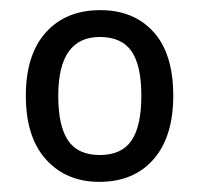

<svg xmlns="http://www.w3.org/2000/svg" viewBox="-20 -742 393 379"><path d="M322 -553Q322 -472 283 -427.5Q244 -383 176 -383Q111 -383 71 -427Q31 -471 31 -553Q31 -634 70.5 -678Q110 -722 178 -722Q244 -722 283 -679Q322 -636 322 -553ZM95 -553Q95 -493 114.5 -464.5Q134 -436 177 -436Q220 -436 239.5 -464.5Q259 -493 259 -553Q259 -613 239.5 -641Q220 -669 177 -669Q95 -669 95 -553Z"/></svg>

Font: Noto Sans Gurmukhi UI SemiCondensed
Style: Regular
Weight: 400
Width: 4
Designer: Jelle Bosma - Monotype Design Team
Foundry: Monotype Imaging Inc.
Version: Version 2.004; ttfautohint (v1.8.4.7-5d5b)